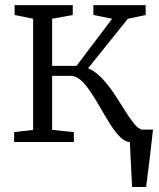

<svg xmlns="http://www.w3.org/2000/svg" viewBox="-20 -568 636 768"><path d="M508.5 180Q507 157.5 506 134.2Q505 111 503.8 88.2Q502.5 65.5 501.5 43.2Q500.5 21 499.5 -0.5L452 -49.5H592Q589.5 -26.5 586.8 -3.8Q584 19 581.5 42.2Q579 65.5 576 88.5Q573 111.5 570.2 134.5Q567.5 157.5 564.5 180ZM36.5 0V-39.5L112.5 -48.5V-493L38.5 -508V-547.5H271V-508L188.5 -493V-304.5H286L428.5 -493L353.5 -508V-547.5H562.5V-508L491.5 -493L332.5 -295Q361.5 -282.5 387 -255.8Q412.5 -229 434.8 -195.8Q457 -162.5 476.8 -130.5Q496.5 -98.5 514 -76.2Q531.5 -54 548 -49L582.5 -39.5V0H501Q481 0 461.5 -19Q442 -38 422.8 -68.2Q403.5 -98.5 384.2 -132.2Q365 -166 345.2 -196.2Q325.5 -226.5 305.2 -245.5Q285 -264.5 263.5 -264.5H188.5V-48.5L275.5 -39.5V0Z"/></svg>

Font: Merriweather 36pt Light
Style: Regular
Weight: 300
Designer: Eben Sorkin
Foundry: Eben Sorkin
Version: Version 2.100